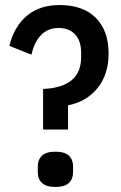

<svg xmlns="http://www.w3.org/2000/svg" viewBox="-20 -730 480 762"><path d="M151 -216V-377Q225 -380 263.5 -411Q302 -442 302 -503V-521Q302 -568 278 -593.5Q254 -619 212 -619Q171 -619 143.5 -591.5Q116 -564 105 -513L17 -548Q37 -627 88 -668.5Q139 -710 216 -710Q310 -710 360.5 -659Q411 -608 411 -517Q411 -436 368 -381.5Q325 -327 250 -312V-216ZM200 12Q164 12 147 -3.5Q130 -19 130 -47V-69Q130 -97 147 -112.5Q164 -128 200 -128Q236 -128 253 -112.5Q270 -97 270 -69V-47Q270 -19 253 -3.5Q236 12 200 12Z"/></svg>

Font: IBM Plex Sans Condensed Medium
Style: Regular
Weight: 500
Width: 3
Designer: Mike Abbink, Paul van der Laan, Pieter van Rosmalen
Foundry: Bold Monday
Version: Version 1.3